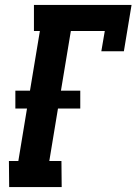

<svg xmlns="http://www.w3.org/2000/svg" viewBox="-20 -755 551 775"><path d="M17 0 16 -105H54L89 -317H42V-389H101L141 -630H117V-735H511L480 -548H389L403 -630H266L226 -389H304V-317H214L179 -105H228L229 0Z"/></svg>

Font: Iosevka Curly Slab Extrabold
Style: Italic
Weight: 800
Italic angle: -9°
Monospace: yes
Designer: Belleve Invis
Foundry: Belleve Invis
Version: Version 22.1.2; ttfautohint (v1.8.4)